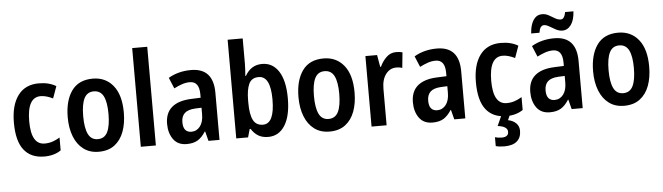

<svg xmlns="http://www.w3.org/2000/svg" viewBox="-56 -997 5088 1473"><g transform="rotate(-5 2488.0 -260.0)"><path d="M253 10Q150 10 96 -58.5Q42 -127 42 -269Q42 -403 97.5 -478Q153 -553 258 -553Q299 -553 332 -544.5Q365 -536 391 -520L358 -428Q334 -440 310 -447Q286 -454 264 -454Q160 -454 160 -269Q160 -89 264 -89Q296 -89 324.5 -98.5Q353 -108 381 -125V-26Q329 10 253 10Z M889 -273Q889 -190 865.5 -126.5Q842 -63 794 -26.5Q746 10 672 10Q603 10 555 -26Q507 -62 482 -126Q457 -190 457 -273Q457 -402 511 -477.5Q565 -553 674 -553Q772 -553 830.5 -481Q889 -409 889 -273ZM576 -272Q576 -181 599 -134Q622 -87 673 -87Q725 -87 748 -134Q771 -181 771 -273Q771 -363 748 -409Q725 -455 673 -455Q622 -455 599 -409Q576 -363 576 -272Z M1112 0H996V-760H1112Z M1430 -553Q1602 -553 1602 -363V0H1517L1498 -74H1495Q1468 -31 1435 -10.5Q1402 10 1349 10Q1281 10 1246.5 -38Q1212 -86 1212 -157Q1212 -241 1263 -284.5Q1314 -328 1412 -332L1486 -335V-361Q1486 -461 1413 -461Q1384 -461 1354 -451Q1324 -441 1291 -424L1256 -508Q1293 -530 1337 -541.5Q1381 -553 1430 -553ZM1438 -256Q1381 -253 1355.5 -229Q1330 -205 1330 -160Q1330 -119 1346.5 -100Q1363 -81 1393 -81Q1434 -81 1460 -114.5Q1486 -148 1486 -208V-258Z M1847 -566Q1847 -545 1845.5 -521Q1844 -497 1842 -472H1847Q1869 -511 1901.5 -531.5Q1934 -552 1978 -552Q2059 -552 2105.5 -480Q2152 -408 2152 -272Q2152 -137 2105.5 -63.5Q2059 10 1977 10Q1933 10 1902 -8Q1871 -26 1847 -63H1840L1822 0H1731V-760H1847ZM1943 -454Q1888 -454 1867.5 -409Q1847 -364 1847 -284V-264Q1847 -175 1869.5 -131Q1892 -87 1945 -87Q2034 -87 2034 -274Q2034 -454 1943 -454Z M2666 -273Q2666 -190 2642.5 -126.5Q2619 -63 2571 -26.5Q2523 10 2449 10Q2380 10 2332 -26Q2284 -62 2259 -126Q2234 -190 2234 -273Q2234 -402 2288 -477.5Q2342 -553 2451 -553Q2549 -553 2607.5 -481Q2666 -409 2666 -273ZM2353 -272Q2353 -181 2376 -134Q2399 -87 2450 -87Q2502 -87 2525 -134Q2548 -181 2548 -273Q2548 -363 2525 -409Q2502 -455 2450 -455Q2399 -455 2376 -409Q2353 -363 2353 -272Z M3010 -553Q3035 -553 3059 -547L3047 -428Q3028 -435 3002 -435Q2952 -435 2920.5 -393.5Q2889 -352 2889 -280V0H2773V-543H2863L2879 -451H2885Q2904 -493 2935.5 -523Q2967 -553 3010 -553Z M3323 -553Q3495 -553 3495 -363V0H3410L3391 -74H3388Q3361 -31 3328 -10.5Q3295 10 3242 10Q3174 10 3139.5 -38Q3105 -86 3105 -157Q3105 -241 3156 -284.5Q3207 -328 3305 -332L3379 -335V-361Q3379 -461 3306 -461Q3277 -461 3247 -451Q3217 -441 3184 -424L3149 -508Q3186 -530 3230 -541.5Q3274 -553 3323 -553ZM3331 -256Q3274 -253 3248.5 -229Q3223 -205 3223 -160Q3223 -119 3239.5 -100Q3256 -81 3286 -81Q3327 -81 3353 -114.5Q3379 -148 3379 -208V-258Z M3811 10Q3708 10 3654 -58.5Q3600 -127 3600 -269Q3600 -403 3655.5 -478Q3711 -553 3816 -553Q3857 -553 3890 -544.5Q3923 -536 3949 -520L3916 -428Q3892 -440 3868 -447Q3844 -454 3822 -454Q3718 -454 3718 -269Q3718 -89 3822 -89Q3854 -89 3882.5 -98.5Q3911 -108 3939 -125V-26Q3887 10 3811 10ZM3905 131Q3905 183 3872.5 211.5Q3840 240 3775 240Q3736 240 3709 232V164Q3734 171 3761 171Q3813 171 3813 131Q3813 89 3737 80L3773 0H3839L3820 42Q3859 50 3882 73Q3905 96 3905 131Z M4227 -553Q4399 -553 4399 -363V0H4314L4295 -74H4292Q4265 -31 4232 -10.5Q4199 10 4146 10Q4078 10 4043.5 -38Q4009 -86 4009 -157Q4009 -241 4060 -284.5Q4111 -328 4209 -332L4283 -335V-361Q4283 -461 4210 -461Q4181 -461 4151 -451Q4121 -441 4088 -424L4053 -508Q4090 -530 4134 -541.5Q4178 -553 4227 -553ZM4235 -256Q4178 -253 4152.5 -229Q4127 -205 4127 -160Q4127 -119 4143.5 -100Q4160 -81 4190 -81Q4231 -81 4257 -114.5Q4283 -148 4283 -208V-258ZM4055 -605Q4057 -641 4067.5 -673Q4078 -705 4098.5 -725Q4119 -745 4152 -745Q4178 -745 4202 -731.5Q4226 -718 4248 -705Q4270 -692 4291 -692Q4319 -692 4329 -746H4393Q4389 -678 4362.5 -642Q4336 -606 4296 -606Q4271 -606 4246 -619.5Q4221 -633 4198.5 -646.5Q4176 -660 4158 -660Q4127 -660 4119 -605Z M4935 -273Q4935 -190 4911.5 -126.5Q4888 -63 4840 -26.5Q4792 10 4718 10Q4649 10 4601 -26Q4553 -62 4528 -126Q4503 -190 4503 -273Q4503 -402 4557 -477.5Q4611 -553 4720 -553Q4818 -553 4876.5 -481Q4935 -409 4935 -273ZM4622 -272Q4622 -181 4645 -134Q4668 -87 4719 -87Q4771 -87 4794 -134Q4817 -181 4817 -273Q4817 -363 4794 -409Q4771 -455 4719 -455Q4668 -455 4645 -409Q4622 -363 4622 -272Z"/></g></svg>

Font: Noto Sans Ethiopic Condensed SemiBold
Style: Regular
Weight: 600
Width: 3
Designer: Monotype Design Team
Foundry: Monotype Imaging Inc.
Version: Version 2.102; ttfautohint (v1.8.4.7-5d5b)